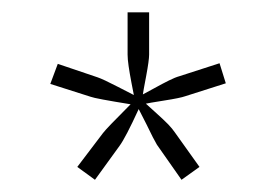

<svg xmlns="http://www.w3.org/2000/svg" viewBox="-20 -733 447 313"><path d="M198.2 -578.1Q195.8 -579.1 171.9 -591.6Q147.9 -604 139.2 -606.9L74.2 -628.9L62 -596.2L127.9 -575.2Q135.3 -572.3 192.9 -563Q153.3 -523.4 147.9 -516.1L106 -460.9L134.8 -439.9L174.8 -495.1Q184.6 -508.3 206.1 -555.2L218.8 -530.3Q231 -504.9 235.8 -497.1L275.9 -439.9L305.2 -460.9L265.1 -517.1Q261.2 -522.9 254.2 -530.3Q247.1 -537.6 232.4 -550.8L217.8 -564Q221.2 -564.9 247.6 -569.1Q273.9 -573.2 282.2 -576.2L348.1 -597.2L337.9 -629.9L272.9 -608.9Q265.6 -606.9 255.4 -601.8Q245.1 -596.7 231 -588.9Q216.8 -581.1 212.9 -579.1Q213.4 -583.5 218.3 -609.1Q223.1 -634.8 223.1 -644V-712.9H188V-644Q188 -636.7 189.7 -625Q191.4 -613.3 194.3 -598.1Q197.3 -583 198.2 -578.1Z"/></svg>

Font: Comic Neue Angular Light
Style: Regular
Weight: 300
Designer: Craig Rozynski
Foundry: Craig Rozynski
Version: Version 2.003